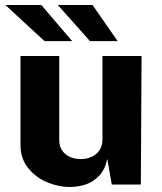

<svg xmlns="http://www.w3.org/2000/svg" viewBox="-20 -743 652 773"><path d="M62.5 -158.2V-517.5H218.5V-178.5Q218.5 -154 230.3 -136.9Q242.1 -119.8 261.8 -111.1Q281.5 -102.5 304.9 -102.5Q329.6 -102.5 349.6 -111.9Q369.6 -121.4 381.1 -139Q392.5 -156.6 392.5 -180.5V-517.5H550L547 -0.2H430L412 -103.5Q403 -60.1 378.6 -34.8Q354.1 -9.5 323.5 0.2Q292.9 9.9 259.5 9.8Q214.4 9.6 168.7 -9.7Q123 -29 92.8 -67.1Q62.5 -105.2 62.5 -158.2ZM453.6 -577.5H342.2L212.6 -723H352.5ZM270.5 -577.5H159.1L1.5 -723H146.2Z"/></svg>

Font: Public Sans VF
Style: Regular
Weight: 400
Designer: Pablo Impallari, Rodrigo Fuenzalida (Modified by Dan O. Williams and USWDS)
Version: Version 1.003